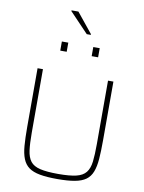

<svg xmlns="http://www.w3.org/2000/svg" viewBox="-114 -1179 945 1264"><g transform="rotate(10 358.5 -547.0)"><path d="M359 8Q289 8 242.5 -0.5Q196 -9 168.5 -29Q141 -49 127 -84Q113 -119 109 -170.5Q105 -222 105 -294V-688H141V-264Q141 -192 147 -146Q153 -100 173.5 -73.5Q194 -47 238.5 -36.5Q283 -26 359 -26Q436 -26 479.5 -36.5Q523 -47 544 -73.5Q565 -100 570.5 -146Q576 -192 576 -264V-688H612V-294Q612 -222 608 -170.5Q604 -119 590.5 -84Q577 -49 549.5 -29Q522 -9 475.5 -0.5Q429 8 359 8ZM232 -828V-889H275V-828ZM442 -828V-889H485V-828ZM385 -965 259 -1097V-1102H305L412 -970V-965Z"/></g></svg>

Font: Saira Thin
Style: Regular
Weight: 100
Designer: Hector Gatti with collaboration of the Omnibus-Type team
Foundry: Omnibus-Type
Version: Version 1.101